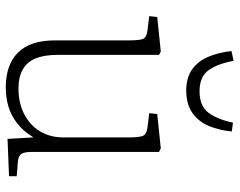

<svg xmlns="http://www.w3.org/2000/svg" viewBox="-100 -696 810 649"><g transform="rotate(90 304.5 -371.0)"><path d="M275 14Q199 14 157.5 -27Q116 -68 116 -153V-403Q116 -433 112 -447.5Q108 -462 82 -465L34 -471L37 -498L154 -510L165 -504V-161Q165 -117 176.5 -88Q188 -59 213.5 -44Q239 -29 279 -29Q328 -29 365.5 -48.5Q403 -68 423.5 -102Q444 -136 444 -181V-403Q444 -433 439.5 -447.5Q435 -462 410 -465L362 -471L365 -498L481 -510L493 -504V-76Q493 -49 499.5 -39Q506 -29 525 -27L575 -23V3L449 8L444 -78H443Q422 -44 395 -23.5Q368 -3 338 5.5Q308 14 275 14ZM285 -596Q242 -596 214 -616Q186 -636 171.5 -670.5Q157 -705 152 -749L185 -756Q196 -699 218 -670Q240 -641 288 -641Q339 -641 361.5 -672.5Q384 -704 394 -754L424 -750Q420 -708 405.5 -673Q391 -638 361.5 -617Q332 -596 285 -596Z"/></g></svg>

Font: Literata 18pt ExtraLight
Style: Regular
Weight: 250
Designer: Latin by Veronika Burian and Jose Scaglione. Greek by Irene Vlachou. Cyrillic by Vera Evstafieva.
Foundry: TypeTogether
Version: Version 3.103;gftools[0.9.29]